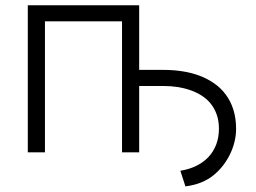

<svg xmlns="http://www.w3.org/2000/svg" viewBox="-20 -565 951 712"><path d="M496.1 -545.5V-305.8H587.4Q622.9 -305.8 656.4 -300.6Q690 -295.5 719.8 -284.3Q749.6 -273.1 774.5 -255.7Q799.4 -238.3 817.5 -214Q835.6 -189.6 845.5 -158Q855.5 -126.4 855.5 -87Q855.5 -62.9 849.6 -39.1Q843.8 -15.3 833.1 6.7Q822.4 28.8 807.4 48.3Q792.3 67.8 773.8 83.1Q731.9 118.3 667.6 126.1L648.8 68.2Q680.4 63.2 706.7 50.6Q733 38 752 18.3Q771 -1.4 781.4 -28.1Q791.9 -54.7 791.9 -87.7Q791.9 -116.8 783.7 -139.9Q775.6 -163 761.4 -180.6Q747.2 -198.2 727.6 -210.6Q708.1 -223 685.4 -230.8Q662.6 -238.6 637.6 -242.4Q612.6 -246.1 587.4 -246.1H496.1V0H432.5V-485.8H146.7V0H83.1V-545.5Z"/></svg>

Font: Inter P Light
Style: Regular
Weight: 300
Designer: Rasmus Andersson
Foundry: rsms
Version: Version 3.018;git-588b23468